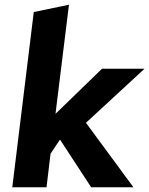

<svg xmlns="http://www.w3.org/2000/svg" viewBox="-20 -783 632 813"><path d="M545 10 344 -263 592 -492H412L215 -301L272 -763L123 -732L32 10H177L194 -132L234 -192L366 10Z"/></svg>

Font: Bluebird
Style: SfBdNrwObl
Weight: 700
Designer: Jasper
Foundry: Cannot Into Space Fonts
Version: Version 0.98